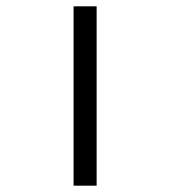

<svg xmlns="http://www.w3.org/2000/svg" viewBox="-20 -560 540 608"><path d="M213 -540H286V28H213Z"/></svg>

Font: DotGothic16
Style: Regular
Weight: 400
Designer: Fontworks Inc.
Foundry: Fontworks Inc.
Version: Version 1.100